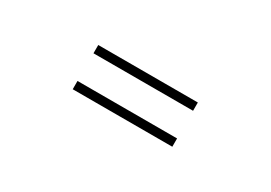

<svg xmlns="http://www.w3.org/2000/svg" viewBox="-8 -740 1017 721"><g transform="rotate(30 500.0 -380.0)"><path d="M284.1 -475.9H715.9V-440H284.1ZM284.1 -320H715.9V-284.1H284.1Z"/></g></svg>

Font: Shanggu Sans SC VF
Style: Regular
Weight: 250
Designer: GuiWonder
Version: Version 1.021